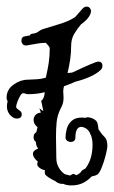

<svg xmlns="http://www.w3.org/2000/svg" viewBox="-22 -547 346 583"><path d="M193 16Q181 16 169 11Q166 12 163 11Q154 10 146 3Q135 -2 126 -8Q117 -14 115 -18Q114 -21 114 -24Q114 -27 114 -28L115 -30Q104 -32 96 -39Q88 -46 93 -56Q87 -61 82.5 -67.5Q78 -74 78 -80Q78 -90 94 -96Q87 -104 87 -116Q80 -121 80 -130Q80 -142 88 -145Q89 -148 90 -152.5Q91 -157 92 -161Q80 -170 80 -183Q80 -191 85.5 -197.5Q91 -204 102 -205Q101 -208 100 -211.5Q99 -215 97 -218Q98 -218 104.5 -213Q111 -208 109 -213L103 -241Q112 -246 114 -267Q90 -261 64 -261Q59 -261 55.5 -262.5Q52 -264 48 -264Q44 -264 39 -255.5Q34 -247 30.5 -237Q27 -227 27 -223Q27 -219 31.5 -216Q36 -213 38 -211Q44 -207 44 -200Q44 -187 29 -187Q17 -187 6 -201Q-1 -212 -1 -223Q-1 -227 -0.5 -231Q0 -235 1 -239V-240Q-2 -245 -2 -250Q-2 -275 19 -290Q40 -305 62 -305Q82 -306 92 -306.5Q102 -307 117 -311L118 -315Q123 -337 126 -356.5Q129 -376 129 -401Q128 -405 124 -409.5Q120 -414 117 -417Q102 -417 87.5 -414Q73 -411 59 -409H56Q50 -409 46.5 -413.5Q43 -418 43 -423Q43 -436 55 -437Q63 -439 68 -439Q71 -445 79 -445Q88 -446 96 -452Q104 -458 113 -460Q128 -465 157 -473.5Q186 -482 206 -495L228 -520Q234 -527 241 -527Q248 -527 252 -521Q256 -515 253 -506Q249 -496 241.5 -488Q234 -480 224 -473Q212 -459 203 -443.5Q194 -428 194 -407Q194 -386 191 -365.5Q188 -345 183 -325Q187 -326 190.5 -326Q194 -326 198 -327Q215 -335 232.5 -343Q250 -351 268 -358Q274 -360 276 -360Q289 -360 289 -347Q289 -339 283 -334Q270 -322 249 -313Q228 -304 207 -299Q198 -295 189.5 -291.5Q181 -288 172 -285V-284Q171 -280 170.5 -276.5Q170 -273 170 -270Q170 -265 170.5 -260Q171 -255 171 -250Q171 -243 169.5 -235.5Q168 -228 162 -217Q152 -197 150 -176.5Q148 -156 148 -133Q148 -116 148.5 -99Q149 -82 149 -67Q149 -51 156.5 -38Q164 -25 175 -18L191 -14Q198 -19 202 -19L210 -15Q222 -21 224 -25.5Q226 -30 237 -35Q259 -63 259 -108Q259 -124 254 -137Q251 -140 251 -144Q243 -157 233 -160Q231 -161 229 -161Q228 -161 227.5 -161.5Q227 -162 226 -162Q207 -162 207 -130Q207 -116 192 -116Q187 -116 182 -119.5Q177 -123 177 -130Q177 -141 180.5 -155Q184 -169 195 -179.5Q206 -190 226 -190Q234 -190 237 -189Q241 -191 245 -191Q250 -191 260 -187Q272 -181 274 -173Q276 -165 277 -155Q279 -151 280 -150Q288 -138 296 -130.5Q304 -123 304 -104Q304 -96 299 -76Q294 -56 286.5 -37.5Q279 -19 272 -16Q268 -14 263.5 -13Q259 -12 256 -11Q245 1 230 8.5Q215 16 195 16Z"/></svg>

Font: Are You Serious
Style: Regular
Weight: 400
Designer: Robert E. Leuschke
Foundry: Robert E. Leuschke
Version: Version 1.100